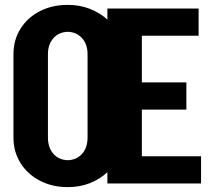

<svg xmlns="http://www.w3.org/2000/svg" viewBox="-20 -750 862 785"><path d="M560 -111H802V0H419V-46Q388 -17 347 -1Q306 15 258 15H257H256Q193 15 142.5 -11.5Q92 -38 63.5 -84Q35 -130 35 -187V-529Q35 -586 63.5 -632Q92 -678 142.5 -704Q193 -730 256 -730H257H258Q306 -730 347 -714Q388 -698 419 -670V-715H792V-604H560V-413H742V-302H560ZM338 -188V-528Q338 -569 315.5 -594Q293 -619 257 -620Q221 -619 198.5 -594Q176 -569 176 -528V-188Q176 -146 198.5 -121Q221 -96 257 -95Q293 -96 315.5 -121Q338 -146 338 -188Z"/></svg>

Font: Akshar SemiBold
Style: Regular
Weight: 600
Designer: Tall Chai
Foundry: Tall Chai
Version: Version 1.000